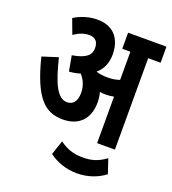

<svg xmlns="http://www.w3.org/2000/svg" viewBox="-147 -742 934 1044"><g transform="rotate(20 320.0 -220.0)"><path d="M392 -208C392 -231 389 -250 384 -267C395 -265 406 -264 417 -264C433 -264 449 -266 465 -269V0H568V-529H640V-622H418V-529H465V-366C443 -358 420 -355 398 -355C375 -355 351 -357 331 -364L330 -365C363 -393 380 -433 380 -481C380 -561 341 -632 238 -632C190 -632 143 -617 105 -593L137 -507C166 -527 195 -538 224 -538C262 -538 278 -516 278 -480C278 -443 253 -415 172 -402L188 -313C212 -315 233 -319 252 -325C277 -298 290 -263 290 -227C290 -181 271 -153 235 -153C178 -153 145 -226 110 -368L19 -339C75 -115 142 -57 245 -57C335 -57 392 -111 392 -208ZM417 192C482 192 537 170 578 139L550 56C504 91 464 100 417 100C362 100 322 85 283 56L255 139C297 171 354 192 417 192Z"/></g></svg>

Font: Noto Sans Devanagari ExtraCondensed SemiBold
Style: Regular
Weight: 600
Width: 2
Designer: Jelle Bosma - Monotype Design Team
Foundry: Monotype Imaging Inc.
Version: Version 2.004